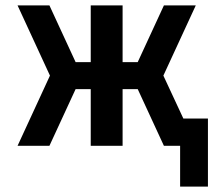

<svg xmlns="http://www.w3.org/2000/svg" viewBox="-20 -540 790 711"><path d="M647 151V0H587L490 -210H434V0H316V-210H260L163 0H45L165 -260L45 -520H163L260 -310H316V-520H434V-310H490L587 -520H705L585 -260L659 -101H750V151Z"/></svg>

Font: Zed Sans Extended
Style: Bold
Weight: 700
Width: 7
Designer: Belleve Invis
Foundry: Belleve Invis
Version: Version 1.0.0; ttfautohint (v1.8.4)